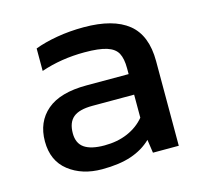

<svg xmlns="http://www.w3.org/2000/svg" viewBox="-79 -571 705 668"><g transform="rotate(-15 273.5 -237.0)"><path d="M43 -135Q43 -205 90.5 -245.5Q138 -286 233 -286H385V-307Q385 -342 374.5 -361.5Q364 -381 336 -390Q308 -399 256 -399Q172 -399 99 -374V-455Q133 -468 179 -476Q225 -484 276 -484Q382 -484 435.5 -441Q489 -398 489 -305V0H396L389 -48Q359 -19 316 -4.5Q273 10 211 10Q139 10 91 -27.5Q43 -65 43 -135ZM385 -129V-212H235Q187 -212 165.5 -194Q144 -176 144 -137Q144 -101 168 -84.5Q192 -68 240 -68Q287 -68 324 -84Q361 -100 385 -129Z"/></g></svg>

Font: Kanit
Style: Regular
Weight: 400
Designer: Katatrad Team
Foundry: Cadson Demak
Version: Version 1.001